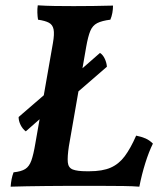

<svg xmlns="http://www.w3.org/2000/svg" viewBox="-20 -699 616 722"><path d="M20 3Q21 -11 23.5 -24.5Q26 -38 31 -51Q60 -54 75 -63.5Q90 -73 98 -95.5Q106 -118 113 -160L179 -537Q185 -571 181.5 -588.5Q178 -606 164 -613.5Q150 -621 123 -625Q121 -637 120.5 -651.5Q120 -666 122 -679Q152 -677 186 -676.5Q220 -676 257 -676Q291 -676 331 -676.5Q371 -677 405 -678Q405 -664 402.5 -650.5Q400 -637 395 -625Q363 -621 345.5 -612Q328 -603 319.5 -582.5Q311 -562 304 -522L239 -149Q233 -109 235 -88.5Q237 -68 254 -61.5Q271 -55 306 -55H316Q365 -55 396 -68.5Q427 -82 449 -111.5Q471 -141 492 -189Q512 -185 527 -178.5Q542 -172 555 -159Q540 -129 526.5 -86Q513 -43 504 3Q480 1 444 0.5Q408 0 368 0Q328 0 290 0Q262 0 226 0Q190 0 152.5 0.5Q115 1 80.5 1.5Q46 2 20 3ZM77 -205Q65 -214 57.5 -229Q50 -244 50 -259L167 -360L260 -416L356 -500Q367 -493 374 -478Q381 -463 382 -448L248 -332L152 -271Z"/></svg>

Font: Vollkorn SemiBold
Style: Italic
Weight: 600
Italic angle: -11°
Designer: Friedrich Althausen
Foundry: Friedrich Althausen
Version: Version 5.000